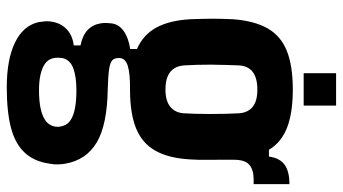

<svg xmlns="http://www.w3.org/2000/svg" viewBox="-232 -538 964 539"><g transform="rotate(90 249.5 -269.0)"><path d="M226 193.5Q147 193.5 99.5 170.2Q52 147 42.5 103.5Q41.5 96.5 40.5 86.8Q39.5 77 41 69.5Q44.5 43 61.8 26Q79 9 108 5.5V-13.5Q80 -19 64.8 -33.5Q49.5 -48 46 -70.5Q44.5 -80 45 -86.2Q45.5 -92.5 46 -100Q48.5 -121.5 68 -135Q87.5 -148.5 118 -153V-172Q77.5 -190 57.8 -226.5Q38 -263 34.5 -321Q34 -337 33.5 -353.2Q33 -369.5 33 -385Q33 -400.5 33.5 -414.8Q34 -429 34.5 -441.5Q39 -501.5 60.2 -538.8Q81.5 -576 123.5 -592.8Q165.5 -609.5 232 -609.5Q297 -609.5 338.5 -593.5Q380 -577.5 401 -542.5H420Q424 -572.5 442.5 -586.2Q461 -600 497.5 -600V-499.5H483Q457.5 -499.5 443.2 -487.5Q429 -475.5 429 -444.5V-417.5Q429 -409.5 429 -398.5Q429 -387.5 429.2 -374.2Q429.5 -361 429.2 -347.5Q429 -334 428 -321Q424.5 -260.5 403.5 -223.5Q382.5 -186.5 340.8 -169.5Q299 -152.5 232 -152.5Q186 -153 164.8 -146Q143.5 -139 143.5 -123V-119.5Q143.5 -108.5 150 -102.5Q156.5 -96.5 175 -93.8Q193.5 -91 230 -90Q331 -88.5 380.5 -59Q430 -29.5 440 29.5Q441.5 37.5 442 49Q442.5 60.5 440 73Q434 116.5 409 143.2Q384 170 338.8 181.8Q293.5 193.5 226 193.5ZM234 103Q262.5 103 283.5 98.8Q304.5 94.5 317.5 85.8Q330.5 77 334.5 63.5Q337 55.5 336.5 48.5Q336 41.5 333.5 34.5Q329.5 22 317.2 14Q305 6 284.2 2Q263.5 -2 234 -2Q196.5 -2 173 6.5Q149.5 15 144 35Q142.5 43 142.5 50Q142.5 57 144 64Q147.5 77.5 159.2 86Q171 94.5 190 98.8Q209 103 234 103ZM232 -252Q263 -252 279.8 -265.2Q296.5 -278.5 298.5 -302.5Q299.5 -318.5 300 -338Q300.5 -357.5 300.5 -378.8Q300.5 -400 300 -420.8Q299.5 -441.5 298.5 -459Q296.5 -484 280.2 -497Q264 -510 232 -510Q199.5 -510 182.2 -496.8Q165 -483.5 164 -456.5Q163.5 -439 162.8 -419.5Q162 -400 162 -379.8Q162 -359.5 162.5 -340.5Q163 -321.5 164 -306Q165.5 -279 182.5 -265.5Q199.5 -252 232 -252ZM186 -640V-731H277V-640Z"/></g></svg>

Font: Big Shoulders Text Thin ExtraBold
Style: Regular
Weight: 800
Version: Version 2.002